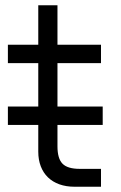

<svg xmlns="http://www.w3.org/2000/svg" viewBox="-20 -710 460 730"><path d="M10 -235V-305H125.5V-470H10V-540H125.5V-690H198.5V-540H364V-470H198.5V-305H370.5V-235H198.5V-153.5Q198.5 -107 217.8 -87.5Q237 -68 283 -68H364V0H263.5Q231.5 0 205.8 -9.2Q180 -18.5 162.2 -35.8Q144.5 -53 135 -77.8Q125.5 -102.5 125.5 -133.5V-235Z"/></svg>

Font: Vela Sans
Style: Regular
Weight: 400
Designer: Principal design: Mikhail Sharanda - project Manrope.
Design modification: Ravid Balaliev
Foundry: Mikhail Sharanda
Version: Version 1.001